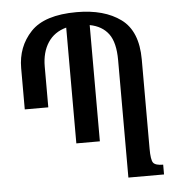

<svg xmlns="http://www.w3.org/2000/svg" viewBox="-52 -773 753 821"><g transform="rotate(-5 324.5 -362.0)"><path d="M619 -42Q586 -42 576.5 -54.5Q567 -67 567 -115V-498Q567 -620 496 -672Q425 -724 307 -724Q169 -724 109.5 -661Q50 -598 50 -506V-329H151V-504Q151 -565 178 -606.5Q205 -648 257 -662V-165H358V-664Q411 -654 438.5 -617Q466 -580 466 -504V0H619Z"/></g></svg>

Font: Noto Serif Armenian ExtraCondensed Semi
Style: Regular
Weight: 600
Width: 3
Designer: Monotype Design Team
Foundry: Monotype Imaging Inc.
Version: Version 1.901